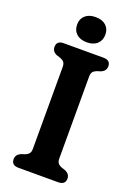

<svg xmlns="http://www.w3.org/2000/svg" viewBox="-166 -951 708 1014"><g transform="rotate(20 188.0 -444.0)"><path d="M262.5 -119.5Q262.5 -102.5 269.8 -93.5Q277 -84.5 291.5 -79L313 -72Q339.5 -60 339.5 -34.5Q339.5 0 299.5 0H76.5Q37 0 37 -34.5Q37 -60 63.5 -72L84.5 -79Q99 -84.5 106.5 -93.5Q114 -102.5 114 -119.5V-580.5Q114 -598 106.8 -606.8Q99.5 -615.5 85.5 -621L63.5 -628Q37 -639.5 37 -665.5Q37 -700 76.5 -700H299.5Q339.5 -700 339.5 -665.5Q339.5 -640 313 -628L290.5 -621Q276.5 -615.5 269.5 -606.8Q262.5 -598 262.5 -580.5ZM188.5 -746Q151.5 -746 130.2 -765.2Q109 -784.5 109 -817.5Q109 -849.5 130.2 -868.5Q151.5 -887.5 188.5 -887.5Q225.5 -887.5 246.5 -868.5Q267.5 -849.5 267.5 -817.5Q267.5 -785 246.5 -765.5Q225.5 -746 188.5 -746Z"/></g></svg>

Font: Fraunces 72pt S100 SemiBold
Style: Regular
Weight: 600
Version: Version 1.000; ttfautohint (v1.8.3)